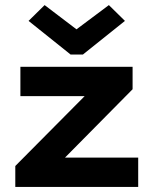

<svg xmlns="http://www.w3.org/2000/svg" viewBox="-20 -733 603 753"><path d="M155 -713 92 -651 257 -519H305L470 -651L407 -713L280 -618ZM40 0H522V-115H235L500 -383V-471H60V-356H312L40 -82Z"/></svg>

Font: Inconsolata SemiExpanded Black
Style: Regular
Weight: 900
Width: 6
Monospace: yes
Designer: Raph Levien, Cyreal, Brenton Simpson
Foundry: Raph Levien, Cyreal, Google
Version: Version 3.100